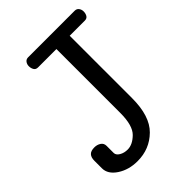

<svg xmlns="http://www.w3.org/2000/svg" viewBox="-256 -962 1163 1163"><g transform="rotate(-45 325.5 -380.0)"><path d="M471.2 -216.3Q471.2 -63.5 399.9 6.8Q328.6 77.1 225.1 77.1Q150.9 77.1 96.2 41.3Q41.5 5.4 41.5 -45.4V-110.4Q41.5 -138.2 54.7 -152.8Q67.9 -167.5 98.6 -167.5Q122.1 -167.5 139.9 -155.8Q157.7 -144 157.7 -121.6V-59.6Q158.2 -41.5 180.4 -28.3Q202.6 -15.1 232.4 -15.1Q274.9 -15.1 316.2 -55.9Q357.4 -96.7 357.4 -203.6V-751H200.2Q181.6 -751 173.6 -764.4Q165.5 -777.8 165.5 -795.9Q165.5 -812 174.8 -824.5Q184.1 -836.9 201.2 -836.9H599.6Q616.7 -836.9 626 -824.5Q635.3 -812 635.3 -795.9Q635.3 -777.8 627.2 -764.4Q619.1 -751 600.6 -751H471.2Z"/></g></svg>

Font: Cutive
Style: Regular
Weight: 400
Designer: Vernon Adams
Version: Version 1.002